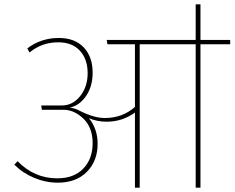

<svg xmlns="http://www.w3.org/2000/svg" viewBox="-20 -865 1081 885"><path d="M1041 -681V-661H904V0H882V-661H624V0H602V-346Q543 -304 472 -304Q428 -304 390 -320Q430 -271 430 -202Q430 -123 380.5 -73Q331 -23 247 -23Q191 -23 138 -45Q85 -67 46 -106L61 -122Q138 -43 244 -43Q321 -43 364 -88Q407 -133 407 -205Q407 -277 364.5 -318Q322 -359 272 -359H173L170 -379H266Q315 -379 349.5 -422Q384 -465 384 -528Q384 -592 348.5 -631Q313 -670 248 -670Q173 -670 116 -623L106 -642Q169 -690 251 -690Q325 -690 366 -646.5Q407 -603 407 -530Q407 -467 377 -423Q347 -379 302 -369Q326 -366 348 -354Q414 -321 463 -321Q544 -321 602 -372V-661H475L472 -681H882V-845H904V-681Z"/></svg>

Font: FiraGO Thin
Style: Regular
Weight: 100
Designer: bBox Type
Foundry: bBox Type GmbH
Version: Version 1.001;PS 001.001;hotconv 1.0.88;makeotf.lib2.5.64775